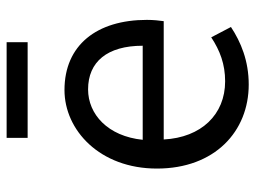

<svg xmlns="http://www.w3.org/2000/svg" viewBox="-118 -658 789 594"><g transform="rotate(-90 277.0 -361.5)"><path d="M312 13C385 13 443 -11 490 -42L458 -103C417 -76 375 -60 322 -60C219 -60 148 -134 142 -250H508C510 -264 512 -282 512 -302C512 -457 434 -557 295 -557C171 -557 52 -448 52 -271C52 -92 167 13 312 13ZM141 -315C152 -423 220 -484 297 -484C382 -484 432 -425 432 -315ZM147 -671H443V-736H147Z"/></g></svg>

Font: Source Han Sans KR
Style: Regular
Weight: 400
Designer: Ryoko NISHIZUKA 西塚涼子 (kana, bopomofo & ideographs); Paul D. Hunt (Latin, Greek & Cyrillic); Sandoll Communications 산돌커뮤니
Foundry: Adobe
Version: Version 2.004;hotconv 1.0.118;makeotfexe 2.5.65603